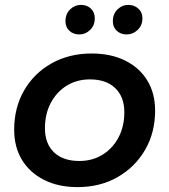

<svg xmlns="http://www.w3.org/2000/svg" viewBox="-20 -759 693 786"><path d="M297 7Q219 7 160.5 -22.5Q102 -52 70 -104.5Q38 -157 38 -228Q38 -318 78.5 -388.5Q119 -459 191 -499.5Q263 -540 355 -540Q434 -540 492.5 -511Q551 -482 583 -429.5Q615 -377 615 -306Q615 -216 574 -145.5Q533 -75 461.5 -34Q390 7 297 7ZM305 -100Q358 -100 399.5 -125.5Q441 -151 465 -196Q489 -241 489 -300Q489 -362 452 -398Q415 -434 348 -434Q295 -434 253.5 -408.5Q212 -383 188 -338Q164 -293 164 -234Q164 -171 201 -135.5Q238 -100 305 -100ZM498 -618Q474 -618 458 -633Q442 -648 442 -672Q442 -702 461 -720.5Q480 -739 506 -739Q529 -739 546 -724Q563 -709 563 -684Q563 -655 543.5 -636.5Q524 -618 498 -618ZM305 -618Q280 -618 264 -633Q248 -648 248 -672Q248 -702 267 -720.5Q286 -739 311 -739Q336 -739 352 -724Q368 -709 368 -684Q368 -655 349 -636.5Q330 -618 305 -618Z"/></svg>

Font: Montserrat SemiBold
Style: Italic
Weight: 600
Italic angle: -11.3°
Designer: Julieta Ulanovsky
Foundry: Julieta Ulanovsky
Version: Version 9.000; ttfautohint (v1.8.4.7-5d5b)